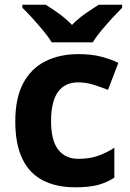

<svg xmlns="http://www.w3.org/2000/svg" viewBox="-20 -786 554 816"><path d="M300 10Q219 10 162 -19.5Q105 -49 75 -111Q45 -173 45 -270Q45 -370 79 -433Q113 -496 173.5 -526Q234 -556 313 -556Q369 -556 410.5 -545Q452 -534 483 -519L439 -404Q404 -418 373.5 -427Q343 -436 313 -436Q197 -436 197 -271Q197 -189 227.5 -150Q258 -111 313 -111Q360 -111 396 -123.5Q432 -136 466 -158V-31Q432 -9 394.5 0.5Q357 10 300 10ZM200 -606Q186 -629 163.5 -656Q141 -683 117.5 -709Q94 -735 75 -753V-766H174Q200 -750 230 -728.5Q260 -707 286 -680Q312 -707 343 -728.5Q374 -750 400 -766H499V-753Q481 -735 457 -709Q433 -683 410.5 -656Q388 -629 374 -606Z"/></svg>

Font: Noto Sans Sora Sompeng
Style: Bold
Weight: 700
Designer: Monotype Design Team. David Williams.
Foundry: Monotype Imaging Inc.
Version: Version 2.101